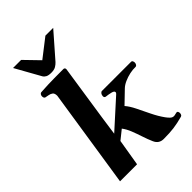

<svg xmlns="http://www.w3.org/2000/svg" viewBox="-284 -1097 1215 1215"><g transform="rotate(-45 323.0 -490.0)"><path d="M253.4 -362.8 235.8 -239.3 420.4 -406.2Q428.2 -412.6 428.2 -418.9Q428.2 -430.2 406 -435.3Q383.8 -440.4 365.2 -442.4Q352.5 -443.8 352.5 -457Q352.5 -468.3 358.6 -476.8Q364.7 -485.4 372.6 -485.4H632.8Q640.6 -485.4 643.6 -478.5Q646.5 -471.7 646.5 -465.8Q646.5 -456.5 641.4 -449.2Q636.2 -441.9 627.4 -442.4Q606 -443.4 578.6 -437.5Q551.3 -431.6 526.4 -420.4Q501.5 -409.2 486.3 -394.5L405.8 -316.9Q427.2 -292.5 447.3 -251.7Q467.3 -210.9 489 -166.3Q510.7 -121.6 536.6 -85.4Q544.9 -73.7 556.4 -62Q567.9 -50.3 581.5 -50.3Q588.9 -50.3 597.7 -53Q606.4 -55.7 610.4 -55.7Q617.2 -55.7 619.9 -49.8Q622.6 -43.9 622.6 -37.1Q622.6 -31.7 619.9 -25.1Q617.2 -18.6 610.4 -16.6Q564 -3.9 525.9 1.2Q487.8 6.3 434.6 6.3Q413.6 6.3 398.7 -3.2Q383.8 -12.7 375 -32.7Q360.8 -64.9 349.1 -100.8Q337.4 -136.7 324.2 -170.2Q311 -203.6 292.5 -228L231 -178.7L201.2 0H48.8L150.9 -663.6Q150.9 -686 140.1 -694.3Q129.4 -702.6 115 -704.8Q100.6 -707 88.9 -710Q79.6 -714.4 79.6 -729.5Q79.6 -737.8 84.2 -744.1Q88.9 -750.5 94.7 -751Q164.6 -755.4 216.6 -755.6Q268.6 -755.9 298.3 -755.9Q302.2 -755.9 306.4 -752.9Q310.5 -750 310.5 -741.2ZM228 -793Q203.1 -793 189.9 -800Q176.8 -807.1 170.9 -817.9L77.1 -985.8H149.4L242.7 -889.6L366.7 -985.8H436.5L293.5 -822.3Q283.2 -811 268.3 -802Q253.4 -793 228 -793Z"/></g></svg>

Font: Gelasio
Style: Italic
Weight: 400
Italic angle: -8.5°
Designer: Eben Sorkin
Foundry: Eben Sorkin
Version: Version 1.008